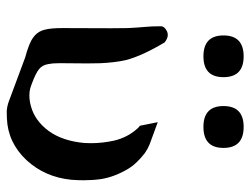

<svg xmlns="http://www.w3.org/2000/svg" viewBox="-107 -616 745 571"><g transform="rotate(90 265.5 -330.5)"><path d="M151.4 -32.7Q107.9 -44.4 91.8 -56.6Q73.7 -69.3 68.4 -90.8Q63.5 -107.9 63.5 -144L64 -288.6Q64 -325.2 63.5 -338.9Q62 -368.2 60.1 -388.2Q58.1 -408.2 58.1 -436.5Q58.1 -447.3 73.2 -454.6Q78.1 -457 84 -457Q93.8 -457 106 -447.8Q146 -380.9 158.7 -332.5Q166 -299.8 168 -256.8Q168.5 -240.7 168.5 -223.6V-206.5Q168 -179.7 168 -146V-133.3Q168 -113.8 170.4 -102.5Q173.3 -84 185.5 -74.2Q197.8 -64 232.4 -51.3Q244.1 -46.9 253.4 -45.9Q258.8 -45.4 264.2 -45.4Q280.3 -45.4 296.9 -50.3Q339.4 -62 369.6 -103Q399.4 -144 405.3 -209.5Q405.8 -218.8 405.8 -229Q405.8 -262.2 398.4 -296.4Q388.7 -338.4 360.8 -368.2Q359.9 -369.6 354 -374L343.3 -427.2L409.7 -402.8Q422.9 -397.5 436 -388.2Q466.8 -363.8 480.5 -341.8Q506.3 -299.3 512.7 -257.8Q516.1 -233.4 516.1 -206.5Q516.1 -188.5 514.6 -169.9Q506.8 -91.8 456.5 -37.1Q403.8 19 331.5 21.5Q324.2 22 310.5 22Q295.9 21 281.2 15.6ZM147.5 -682.6Q209.5 -682.6 209.5 -622.6Q209.5 -563 147.5 -563Q85.4 -563 85.4 -622.6Q85.4 -682.6 147.5 -682.6ZM357.4 -682.6Q419.9 -682.6 419.9 -622.6Q419.9 -563 357.4 -563Q295.4 -563 295.4 -622.6Q295.4 -682.6 357.4 -682.6Z"/></g></svg>

Font: Caudex
Style: Bold
Weight: 700
Version: Version 1.01